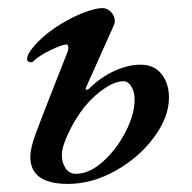

<svg xmlns="http://www.w3.org/2000/svg" viewBox="-20 -441 475 475"><path d="M55 -53Q55 -75 69 -112Q83 -150 113 -226Q141 -297 148 -315Q149 -318 149 -323Q149 -331 145 -331Q134 -331 105 -317Q76 -303 61 -288Q60 -287 56 -287Q53 -287 50 -289Q47 -291 47 -294Q47 -307 62 -324Q84 -351 118 -373.5Q152 -396 184 -408.5Q216 -421 233 -421Q246 -421 255 -411Q264 -401 264 -389Q264 -383 261 -377L193 -225Q192 -224 192 -221Q192 -219 194 -219Q198 -219 202 -223Q229 -250 263 -265.5Q297 -281 328 -281Q361 -281 379.5 -258Q398 -235 398 -199Q398 -152 361.5 -102Q325 -52 266.5 -19Q208 14 148 14Q55 14 55 -53ZM313 -195Q313 -214 305 -227Q297 -240 286 -240Q265 -240 239.5 -223Q214 -206 191 -179Q167 -149 150 -113.5Q133 -78 133 -57Q133 -39 142 -25Q151 -11 168 -11Q201 -11 234.5 -41Q268 -71 290.5 -114.5Q313 -158 313 -195Z"/></svg>

Font: EB Garamond Medium
Style: Italic
Weight: 500
Italic angle: -17.2°
Designer: Georg Duffner and Octavio Pardo
Foundry: Georg Duffner
Version: Version 1.000